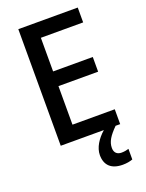

<svg xmlns="http://www.w3.org/2000/svg" viewBox="-171 -797 843 1105"><g transform="rotate(-20 250.5 -244.5)"><path d="M357 113C357 75 377 44 421 0H449V-91H190V-327H433V-417H190V-623H449V-714H85V0H349C308 36 278 82 278 128C278 189 313 225 384 225C409 225 428 221 445 215V150C435 153 420 157 401 157C374 157 357 142 357 113Z"/></g></svg>

Font: Noto Sans Khmer SemiCondensed Medium
Style: Regular
Weight: 500
Width: 4
Designer: Danh Hong and the Monotype Design Team
Foundry: Monotype Imaging Inc.
Version: Version 2.004